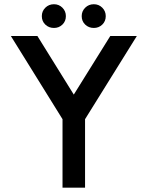

<svg xmlns="http://www.w3.org/2000/svg" viewBox="-20 -866 682 886"><path d="M489 -700H611.5L372.5 -316V0H268.5V-316L30 -700H152.5L320.5 -429.5ZM229 -737Q205.5 -737 189.2 -752.5Q173 -768 173 -791.5Q173 -814.5 189.2 -830.5Q205.5 -846.5 229 -846.5Q252 -846.5 268 -830.5Q284 -814.5 284 -791.5Q284 -768 268 -752.5Q252 -737 229 -737ZM413 -737Q389.5 -737 373.2 -752.5Q357 -768 357 -791.5Q357 -814.5 373.2 -830.5Q389.5 -846.5 413 -846.5Q436 -846.5 452 -830.5Q468 -814.5 468 -791.5Q468 -768 452 -752.5Q436 -737 413 -737Z"/></svg>

Font: Urbanist SemiBold
Style: Regular
Weight: 600
Designer: Corey Hu
Foundry: Corey Hu
Version: Version 1.321; ttfautohint (v1.8.4.7-5d5b)